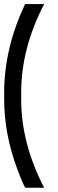

<svg xmlns="http://www.w3.org/2000/svg" viewBox="-20 -714 281 924"><path d="M192.4 -694.3Q82 -481 82 -270V-234.9Q82 -23.9 192.4 189.5H103Q96.2 187.5 63.5 100.6Q0 -68.8 0 -237.3V-267.6Q0 -481 100.6 -694.3Z"/></svg>

Font: Kadhim
Style: Regular
Weight: 400
Designer: Developer/ Husham Jawad
Version: Version 1.00;December 29, 2020;FontCreator 13.0.0.2683 32-bi